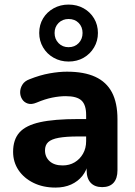

<svg xmlns="http://www.w3.org/2000/svg" viewBox="-20 -817 595 847"><path d="M224.8 10.5Q170.2 10.5 127.9 -10.2Q85.5 -31 61.6 -66.6Q37.8 -102.2 37.8 -147.2Q37.8 -201.2 65.8 -232.6Q93.8 -264 156.5 -277.9Q219.2 -291.8 324 -291.8H376V-215H324.5Q271.5 -215 239.1 -209.1Q206.8 -203.2 192.6 -190Q178.5 -176.8 178.5 -153.8Q178.5 -124.5 198.9 -105.9Q219.2 -87.2 256.5 -87.2Q286.2 -87.2 309.4 -101Q332.5 -114.8 346.2 -138.9Q360 -163 360 -194.5V-309.8Q360 -354.5 339.5 -373.6Q319 -392.8 269.8 -392.8Q242.5 -392.8 210.5 -386.4Q178.5 -380 141.2 -364.2Q119.2 -355 102.9 -360.1Q86.5 -365.2 77.6 -379.4Q68.8 -393.5 68.9 -410.5Q69 -427.5 78.8 -443.5Q88.5 -459.5 110.5 -467.5Q157 -486 198.9 -493.4Q240.8 -500.8 275.2 -500.8Q351.2 -500.8 400.4 -478.1Q449.5 -455.5 473.9 -409.4Q498.2 -363.2 498.2 -291V-65.8Q498.2 -29.8 480.9 -10.6Q463.5 8.5 430.8 8.5Q398 8.5 380.1 -10.6Q362.2 -29.8 362.2 -65.8V-105L369.5 -99.8Q363.2 -66 343.6 -41.4Q324 -16.8 293.9 -3.1Q263.8 10.5 224.8 10.5ZM282.6 -545.5Q246.5 -545.5 216.8 -562.2Q187 -579 170 -607.9Q153 -636.9 153 -671.6Q153 -707.5 170 -735.8Q187 -764 216.6 -780.4Q246.3 -796.8 282.3 -796.8Q319.5 -796.8 348.8 -780.4Q378 -764 395 -735.6Q412 -707.2 412 -671.3Q412 -636.5 395 -607.8Q378 -579 348.9 -562.2Q319.8 -545.5 282.6 -545.5ZM282.3 -608.8Q309.8 -608.8 327 -626.8Q344.2 -644.8 344.2 -671.5Q344.2 -698.2 327.1 -715.8Q310 -733.2 282.6 -733.2Q256 -733.2 238.4 -715.8Q220.8 -698.2 220.8 -671.5Q220.8 -644.8 238.2 -626.8Q255.7 -608.8 282.3 -608.8Z"/></svg>

Font: Nunito ExtraLight
Style: Regular
Weight: 200
Designer: Vernon Adams
Foundry: Vernon Adams
Version: Version 3.602;April 4, 2023;FontCreator 14.0.0.2856 64-bit